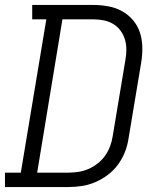

<svg xmlns="http://www.w3.org/2000/svg" viewBox="-33 -755 653 775"><path d="M-13 0V-58H51L154 -677H97V-735H343Q374 -735 404 -729.5Q434 -724 459.5 -710Q485 -696 504 -673.5Q523 -651 532 -623Q541 -595 541.5 -564Q542 -533 537 -503L486 -197Q482 -169 471.5 -142Q461 -115 443.5 -91Q426 -67 402 -49Q378 -31 351 -19.5Q324 -8 296 -4Q268 0 241 0ZM241 -58Q261 -58 282 -61Q303 -64 323 -72.5Q343 -81 361 -95Q379 -109 391.5 -127Q404 -145 411.5 -165Q419 -185 422 -206L473 -512Q477 -533 477 -555Q477 -577 471 -596.5Q465 -616 453 -632Q441 -648 423.5 -658.5Q406 -669 385 -673Q364 -677 343 -677H219L117 -58Z"/></svg>

Font: Iosevka Curly Slab LtEx
Style: Italic
Weight: 300
Width: 7
Italic angle: -9°
Monospace: yes
Designer: Belleve Invis
Foundry: Belleve Invis
Version: Version 11.1.0; ttfautohint (v1.8.3)